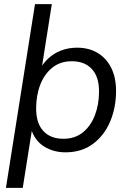

<svg xmlns="http://www.w3.org/2000/svg" viewBox="-20 -725 623 925"><path d="M8.6 180 148.6 -705H229.6L178.9 -383.7L167.9 -383.2Q185.4 -417.9 212.2 -443Q239 -468.1 274.4 -481.7Q309.7 -495.3 351.4 -495.3Q408 -495.3 450.3 -470.1Q492.6 -444.8 515.8 -398.1Q539.1 -351.4 539.1 -286.9Q539.1 -206.6 510.6 -139.4Q482.2 -72.1 427.7 -31.6Q373.3 8.9 295.2 8.9Q236.6 8.9 190.7 -20.4Q144.8 -49.8 127.8 -110.3H135.7L89.6 180ZM285.5 -56.4Q341 -56.4 379.1 -87.1Q417.3 -117.9 437.2 -169.8Q457.1 -221.7 457.1 -284.1Q457.1 -355.8 422.2 -392.9Q387.4 -430 325.7 -430Q270.6 -430 232.3 -399.2Q193.9 -368.4 174 -317Q154.1 -265.7 154.1 -202.2Q154.1 -131 188.9 -93.7Q223.8 -56.4 285.5 -56.4Z"/></svg>

Font: Nunito Sans 12pt ExtraLight
Style: Italic
Weight: 200
Italic angle: -9°
Designer: Vernon Adams
Foundry: Vernon Adams
Version: Version 3.101;gftools[0.9.27]